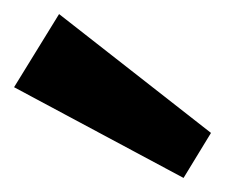

<svg xmlns="http://www.w3.org/2000/svg" viewBox="-20 -833 320 273"><path d="M280 -644 241 -580 0 -709 64 -813Z"/></svg>

Font: Pathway Extreme 28pt
Style: Bold
Weight: 700
Designer: Eduardo Rodriguez Tunni
Foundry: Eduardo Rodriguez Tunni
Version: Version 1.001;gftools[0.9.26]